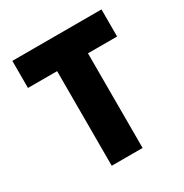

<svg xmlns="http://www.w3.org/2000/svg" viewBox="-165 -840 929 970"><g transform="rotate(-30 300.0 -355.0)"><path d="M210 0V-552H40V-710H560V-552H390V0Z"/></g></svg>

Font: Geist Mono Black
Style: Regular
Weight: 900
Monospace: yes
Designer: Basement.studio, Andrés Briganti, Mateo Zaragoza
Foundry: Basement.studio, Vercel, Andrés Briganti, Guido Ferreyra, Mateo Zaragoza
Version: Version 1.500; ttfautohint (v1.8.4.7-5d5b)